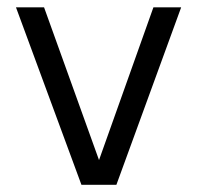

<svg xmlns="http://www.w3.org/2000/svg" viewBox="-20 -514 548 534"><path d="M206.5 0 24.4 -493.7H102.5L255.4 -68.8L406.7 -493.7H483.9L303.7 0Z"/></svg>

Font: Metrophobic
Style: Regular
Weight: 400
Designer: Vernon Adams
Foundry: Vernon Adams
Version: Version 3.200; ttfautohint (v1.8.4.7-5d5b);gftools[0.9.23]